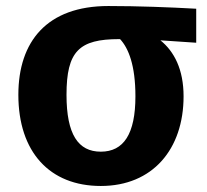

<svg xmlns="http://www.w3.org/2000/svg" viewBox="-20 -601 687 638"><path d="M632 -572C543 -577 438 -581 340 -581C136 -581 41 -463 41 -286C41 -96 145 17 315 17C487 17 590 -105 590 -281C590 -370 559 -430 513 -467L632 -459ZM315 -97C240 -97 201 -154 201 -286C201 -431 243 -471 376 -471H379C407 -441 430 -384 430 -281C430 -156 391 -97 315 -97Z"/></svg>

Font: Glow Sans SC Normal
Style: Bold
Weight: 700
Designer: Ryoko NISHIZUKA (kana, bopomofo & ideographs); Paul D. Hunt (Latin, Greek & Cyrillic); Sandoll Communications, Soo-young
Version: Version 0.93